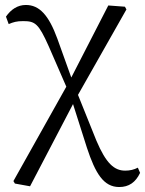

<svg xmlns="http://www.w3.org/2000/svg" viewBox="-20 -546 584 773"><path d="M535 129C520 137 503 141 484 141C440 141 407 112 368 20L294 -164L489 -508L483 -519L416 -524L267 -234L211 -390C176 -486 138 -526 84 -526C51 -526 24 -508 4 -479L15 -449C34 -457 47 -461 73 -461C121 -461 135 -452 176 -360L247 -197L34 183L40 193L101 204L274 -127L330 49C364 152 397 207 460 207C499 207 526 188 544 150Z"/></svg>

Font: Shippori Mincho
Style: Regular
Weight: 400
Designer: Bonji Tadano  Ryoko NISHIZUKA  (kana & ideographs); Frank Grießhammer (Latin, Greek & Cyrillic); Wenlong ZHANG  (bopomof
Foundry: Adobe Systems Incorporated
Version: Version 1.003;PS 1.001;hotconv 16.6.54;makeotf.lib2.5.65590